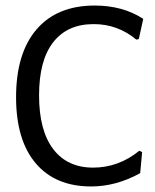

<svg xmlns="http://www.w3.org/2000/svg" viewBox="-20 -666 560 693"><path d="M497 -598C447.7 -630 389.3 -646 322 -646C231.3 -646 161.3 -617.3 112 -560C62.7 -502.7 38 -421 38 -315C38 -211.7 61.7 -132.2 109 -76.5C156.3 -20.8 223 7 309 7C369 7 428 -9 486 -41L493 -117L483 -122C433 -81.3 377.3 -61 316 -61C254 -61 206 -83.3 172 -128C138 -172.7 121 -237.3 121 -322C121 -406 138 -469.8 172 -513.5C206 -557.2 254.7 -579 318 -579C376 -579 427.3 -560.3 472 -523L481 -525Z"/></svg>

Font: Alegreya Sans SC
Style: Regular
Weight: 400
Designer: Juan Pablo del Peral
Foundry: Huerta Tipografica
Version: Version 1.000;PS 001.000;hotconv 1.0.70;makeotf.lib2.5.58329